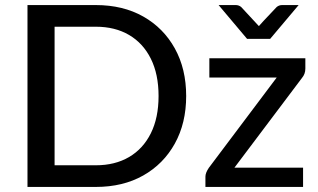

<svg xmlns="http://www.w3.org/2000/svg" viewBox="-20 -738 1257 758"><path d="M358.5 0H88.5V-718H358.5Q465.5 -718 545.5 -672.8Q625.5 -627.5 670.2 -546.8Q715 -466 715 -359Q715 -252 670.2 -171.2Q625.5 -90.5 545.5 -45.2Q465.5 0 358.5 0ZM358.5 -85.5Q434 -85.5 489.5 -118Q545 -150.5 575.5 -211.8Q606 -273 606 -359Q606 -445 575.5 -506.2Q545 -567.5 489.5 -600Q434 -632.5 358.5 -632.5H195.5V-85.5ZM1176.5 0H791V-41Q791 -55.5 804.5 -75.5L1072.5 -432H806.5V-508H1185.5V-467Q1185.5 -446 1172 -430L905.5 -76H1176.5ZM1046.5 -584.5H955.5L843 -718H911Q922.5 -718 932 -710.5Q998.5 -639.5 1002 -635Q1005.5 -640 1072.5 -710.5Q1082 -718 1093.5 -718H1159Z"/></svg>

Font: Verano Sans Medium
Style: Regular
Weight: 500
Designer: Lukasz Dziedzic with Adam Twardoch and Botio Nikoltchev
Foundry: tyPoland Lukasz Dziedzic
Version: Version 3.001;December 28, 2019;FontCreator 12.0.0.2547 64-b